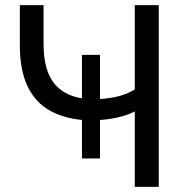

<svg xmlns="http://www.w3.org/2000/svg" viewBox="-20 -725 721 745"><path d="M503 0V-293Q483 -282 457 -274.5Q431 -267 403 -263Q375 -259 348 -259L368 -273V-110H298V-273L317 -258Q234 -263 176 -294.5Q118 -326 87.5 -389Q57 -452 57 -549V-705H149V-555Q149 -449 193.5 -397.5Q238 -346 323 -341L298 -330V-512H368V-330L344 -340Q385 -340 427 -348.5Q469 -357 503 -378V-705H596V0Z"/></svg>

Font: Nunito Sans 12pt Medium
Style: Regular
Weight: 500
Designer: Vernon Adams
Foundry: Vernon Adams
Version: Version 3.101;gftools[0.9.27]